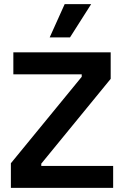

<svg xmlns="http://www.w3.org/2000/svg" viewBox="-20 -915 604 935"><path d="M33 0V-120L378 -541V-553H45V-660H519V-531L181 -118V-107H531V0ZM321 -733H222L295 -895H424Z"/></svg>

Font: Bricolage Grotesque 18pt SemiBold
Style: Regular
Weight: 600
Version: Version 1.001;gftools[0.9.33.dev8+g029e19f]